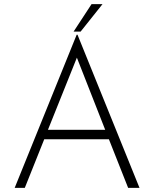

<svg xmlns="http://www.w3.org/2000/svg" viewBox="-20 -909 746 929"><path d="M476 -889H423L336 -756H370ZM600 0H655L355 -741H351L51 0H100L194 -235H507ZM212 -281 352 -630 489 -281Z"/></svg>

Font: Sulaf Light
Style: Regular
Weight: 300
Designer: Bandar Raffah (Arabic) and Santiago Orozco (Latin)
Foundry: Caramella and Typemade
Version: Version 1.005;PS 001.005;hotconv 1.0.88;makeotf.lib2.5.64775